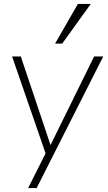

<svg xmlns="http://www.w3.org/2000/svg" viewBox="-20 -769 544 969"><path d="M235 -37 455 -484H501L165 180H122L210 5L41 -484H85ZM438 -749 294 -549H258L373 -749Z"/></svg>

Font: Iunito ExtraLight
Style: Italic
Weight: 200
Italic angle: -4.541°
Designer: Vernon Adams
Foundry: Vernon Adams
Version: Version 2.001;November 30, 2019;FontCreator 12.0.0.2547 64-b